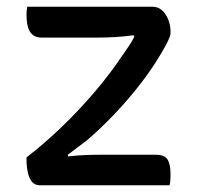

<svg xmlns="http://www.w3.org/2000/svg" viewBox="-20 -552 590 572"><path d="M61 -532H434Q451 -532 463 -521Q475 -510 481.5 -493Q488 -476 488 -458V-453Q488 -444 475.5 -420Q463 -396 441 -362Q419 -328 388 -289Q357 -250 319 -210Q281 -170 239 -134Q225 -123 210 -112Q195 -101 182 -91L183 -86Q208 -89 232 -90Q256 -91 282 -91H444Q470 -91 479 -77Q488 -63 488 -32Q488 -24 487.5 -15Q487 -6 485 0H100Q84 0 75.5 -10Q67 -20 63 -38Q59 -56 59 -75V-83Q112 -124 163.5 -173.5Q215 -223 261.5 -277.5Q308 -332 344 -386Q353 -399 363 -413.5Q373 -428 380 -442L378 -447Q348 -443 322.5 -441.5Q297 -440 269 -440H103Q87 -440 77 -448.5Q67 -457 63 -472.5Q59 -488 59 -509Q59 -515 59.5 -521Q60 -527 61 -532Z"/></svg>

Font: Code D Ace
Style: Regular
Weight: 400
Version: Version 1.085; ttfautohint (v1.8.4.7-5d5b);Nerd Fonts 3.0.2